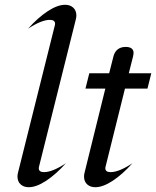

<svg xmlns="http://www.w3.org/2000/svg" viewBox="-20 -776 652 802"><path d="M53 -39Q53 -48 56 -58L208 -666Q210 -672 210 -677Q210 -693 188 -693Q153 -693 97 -656Q138 -702 179 -729Q220 -756 252 -756Q273 -756 286 -744Q299 -732 299 -711Q299 -703 296 -692L144 -84Q142 -78 142 -73Q142 -57 164 -57Q199 -57 255 -94Q214 -48 173 -21Q132 6 100 6Q79 6 66 -6Q53 -18 53 -39Z M422 -84Q420 -78 420 -73Q420 -57 442 -57Q477 -57 533 -94Q492 -48 451 -21Q410 6 378 6Q357 6 344 -6Q331 -18 331 -39Q331 -48 334 -58L420 -406H337L353 -470H436L454 -541Q459 -560 472 -570Q485 -580 505 -580Q538 -580 538 -554Q538 -551 536 -541L518 -470H612L596 -406H502Z"/></svg>

Font: Srisakdi
Style: Bold
Weight: 700
Designer: Cadson Demak Co.,Ltd.
Foundry: Cadson Demak Co.,Ltd.
Version: Version 1.000